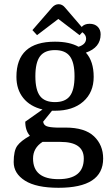

<svg xmlns="http://www.w3.org/2000/svg" viewBox="-20 -673 534 912"><path d="M241 -475Q310 -475 353 -451Q389 -462 389 -490Q389 -507 371 -520L358 -506L257 -583L156 -506L134 -530L227 -637Q241 -653 258.5 -653Q276 -653 289 -637L368 -545Q381 -560 405.5 -560Q430 -560 444 -546Q458 -532 458 -510Q458 -447 388 -423Q425 -382 425 -308Q425 -234 375.5 -190.5Q326 -147 241 -147H227L185 -95Q187 -80 200.5 -74Q214 -68 249 -67H291Q383 -67 426.5 -25.5Q470 16 470 80Q470 219 258 219Q152 219 98.5 185Q45 151 45 97Q45 43 62 19.5Q79 -4 122 -28Q100 -53 100 -95L182 -153Q123 -167 90.5 -207.5Q58 -248 58 -308Q58 -475 241 -475ZM170 -217Q192 -188 241 -188Q290 -188 312 -217Q334 -246 334 -311Q334 -376 312 -405.5Q290 -435 241 -435Q192 -435 170 -405.5Q148 -376 148 -311Q148 -246 170 -217ZM267 1H182Q137 30 137 80Q137 178 257.5 178Q378 178 378 80Q378 1 267 1Z"/></svg>

Font: Caladea
Style: Regular
Weight: 400
Designer: Carolina Giovagnoli and Andres Torresi
Foundry: Carolina Giovagnoli and Andres Torresi
Version: Version 1.002